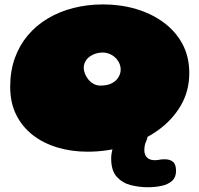

<svg xmlns="http://www.w3.org/2000/svg" viewBox="-20 -616 881 848"><path d="M367.5 54Q295.5 54 233.2 35.2Q171 16.5 124.2 -20Q77.5 -56.5 51.2 -109.8Q25 -163 25 -232.5Q25 -301.5 45.2 -358.5Q65.5 -415.5 102.8 -459.8Q140 -504 191.2 -534.5Q242.5 -565 304.5 -580.8Q366.5 -596.5 436 -596.5Q512.5 -596.5 581 -576.2Q649.5 -556 702.5 -517Q755.5 -478 785.8 -421.8Q816 -365.5 816 -293.5Q816 -214 778.5 -149.8Q741 -85.5 677 -40Q613 5.5 532.8 29.8Q452.5 54 367.5 54ZM423.5 -238Q455.5 -238 475.2 -249Q495 -260 504 -276.2Q513 -292.5 513 -308Q513 -323 507 -336.5Q501 -350 490 -360.8Q479 -371.5 464.2 -377.8Q449.5 -384 432.5 -384Q417 -384 402.2 -379.2Q387.5 -374.5 375.8 -365.8Q364 -357 357 -344.5Q350 -332 350 -317Q350 -303.5 355.5 -289.8Q361 -276 370.8 -264.2Q380.5 -252.5 394 -245.2Q407.5 -238 423.5 -238ZM632 211Q595.5 211 558.2 201.8Q521 192.5 496 165.2Q471 138 471 83.5Q471 64 478.5 36.5Q486 9 502.5 -16.5Q519 -41.5 536.2 -53.8Q553.5 -66 580 -66Q610 -66 621.2 -53.8Q632.5 -41.5 632.5 -25.5Q632.5 -5.5 625 9.2Q617.5 24 617.5 49Q617.5 59 621.8 68.8Q626 78.5 636.5 85Q647 91.5 664.5 91.5Q676 91.5 684 89.5Q692 87.5 707.5 87.5Q731 87.5 744.2 98.8Q757.5 110 757.5 139Q757.5 167 740 182.8Q722.5 198.5 694 204.8Q665.5 211 632 211Z"/></svg>

Font: Gluten Black
Style: Regular
Weight: 900
Designer: Tyler Finck
Foundry: Etcetera Type Company
Version: Version 1.300